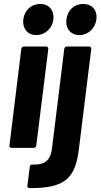

<svg xmlns="http://www.w3.org/2000/svg" viewBox="-20 -750 510 974"><path d="M164 -572C209 -572 245 -606 251 -651C256 -698 228 -730 184 -730C139 -730 104 -698 98 -651C93 -606 120 -572 164 -572ZM383 -572C427 -572 463 -606 469 -651C475 -698 447 -730 402 -730C357 -730 322 -698 317 -651C311 -606 338 -572 383 -572ZM38 0H151C158 0 164 -5 164 -12L225 -502C225 -509 221 -514 214 -514H101C94 -514 89 -509 88 -502L28 -12C27 -5 31 0 38 0ZM129 204C322 207 364 143 381 0L443 -502C444 -509 439 -514 433 -514H319C312 -514 307 -509 306 -502L244 1C237 59 213 87 145 85C137 84 132 88 131 96L119 192C118 199 121 204 129 204Z"/></svg>

Font: Barlow Semi Condensed
Style: Bold Italic
Weight: 700
Width: 4
Italic angle: -7°
Designer: Jeremy Tribby
Foundry: Tribby Type
Version: Version 1.422;hotconv 1.0.109;makeotfexe 2.5.65596